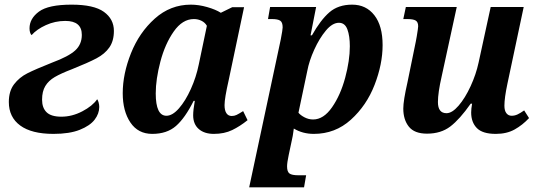

<svg xmlns="http://www.w3.org/2000/svg" viewBox="-20 -566 2310 826"><path d="M18 -127Q18 -174 40.5 -203.5Q63 -233 97.5 -250.5Q132 -268 205 -297Q275 -323 303.5 -349Q332 -375 332 -416Q332 -476 261 -476Q217 -476 177.5 -458Q138 -440 116 -415Q112 -418 109.5 -426Q107 -434 107 -444Q107 -486 147.5 -516Q188 -546 288 -546Q384 -546 427 -515Q470 -484 470 -433Q470 -390 450.5 -362Q431 -334 395 -315Q359 -296 289 -268Q242 -250 215.5 -234.5Q189 -219 175 -196Q161 -173 161 -137Q161 -102 180.5 -83Q200 -64 244 -64Q290 -64 334 -87Q378 -110 398 -139Q401 -136 404 -126Q407 -116 407 -106Q407 -77 387 -51Q367 -25 323 -7.5Q279 10 210 10Q116 10 67 -26Q18 -62 18 -127Z M508 -165Q508 -248 543.5 -337Q579 -426 646 -486Q713 -546 801 -546Q835 -546 871.5 -535.5Q908 -525 930 -511L979 -535H1030L964 -222Q946 -143 946 -114Q946 -91 954 -79Q962 -67 977 -67Q988 -67 997.5 -71.5Q1007 -76 1026 -88L1045 -49Q1013 -23 979 -6.5Q945 10 900 10Q859 10 835 -11Q811 -32 811 -70Q811 -92 818 -132H813Q776 -58 737 -24Q698 10 635 10Q574 10 541 -39Q508 -88 508 -165ZM835 -288 870 -455Q862 -469 847 -476.5Q832 -484 814 -484Q765 -484 727.5 -430.5Q690 -377 670 -301Q650 -225 650 -164Q650 -68 696 -68Q722 -68 750 -100Q778 -132 801 -183Q824 -234 835 -288Z M1188 -397Q1196 -439 1196 -448Q1196 -470 1185.5 -477Q1175 -484 1150 -484H1133L1142 -536H1340L1316 -414H1322Q1359 -480 1397 -513Q1435 -546 1495 -546Q1555 -546 1590.5 -500.5Q1626 -455 1626 -372Q1626 -290 1591.5 -201Q1557 -112 1489.5 -51Q1422 10 1330 10Q1282 10 1244 -13Q1243 -9 1241.5 4.5Q1240 18 1236 35L1222 101Q1215 134 1215 150Q1215 173 1225.5 180.5Q1236 188 1263 188H1297L1288 240H1052ZM1485 -367Q1485 -411 1474.5 -439.5Q1464 -468 1438 -468Q1410 -468 1382 -434.5Q1354 -401 1332 -352.5Q1310 -304 1302 -261L1264 -81Q1273 -70 1290.5 -61Q1308 -52 1327 -52Q1372 -52 1408.5 -104.5Q1445 -157 1465 -231.5Q1485 -306 1485 -367Z M2007 -82Q2007 -98 2011 -120H2005Q1958 -53 1917.5 -22Q1877 9 1817 9Q1763 9 1739 -21Q1715 -51 1715 -99Q1715 -133 1733 -212L1769 -388L1773 -410Q1779 -446 1779 -453Q1779 -471 1768.5 -477.5Q1758 -484 1732 -484H1715L1726 -536H1945L1880 -237Q1864 -167 1864 -127Q1864 -79 1901 -79Q1925 -79 1953 -111.5Q1981 -144 2004.5 -195Q2028 -246 2039 -297L2091 -536H2233L2163 -206Q2150 -145 2150 -111Q2150 -90 2158.5 -79Q2167 -68 2181 -68Q2194 -68 2206 -73.5Q2218 -79 2235 -91L2256 -58Q2228 -28 2194 -9Q2160 10 2113 10Q2056 10 2031.5 -15Q2007 -40 2007 -82Z"/></svg>

Font: Noto Serif Narrow
Style: Bold Italic
Weight: 700
Width: 4
Italic angle: -12°
Designer: Monotype Design Team
Foundry: Monotype Imaging Inc.
Version: Version 1.001